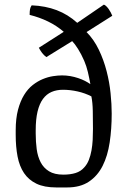

<svg xmlns="http://www.w3.org/2000/svg" viewBox="-20 -801 557 835"><path d="M48.3 -234.4Q48.3 -285.6 58.3 -323.5Q68.4 -361.3 84.7 -387.9Q101.1 -414.6 122.3 -431.2Q143.6 -447.8 166 -457Q188.5 -466.3 210.2 -469.7Q231.9 -473.1 250 -473.1Q268.1 -473.1 285.9 -470Q303.7 -466.8 319.8 -461.4Q335.9 -456.1 349.4 -449.2Q362.8 -442.4 373 -435.1Q368.2 -462.4 362.1 -488Q356 -513.7 346.2 -536.6Q333.5 -565.9 319.1 -588.6Q304.7 -611.3 293.9 -622.1L181.6 -552.7Q170.9 -560.5 163.1 -570.8Q155.3 -581.1 148.9 -593.3L257.3 -662.6Q226.1 -689.5 189 -707.5Q151.9 -725.6 108.9 -736.3Q108.9 -752 110.6 -761Q112.3 -770 117.7 -777.8Q177.7 -775.4 226.6 -756.8Q275.4 -738.3 315.9 -701.7L431.6 -780.8Q436 -779.8 441.7 -774.4Q447.3 -769 452.4 -762Q457.5 -754.9 461.7 -746.8Q465.8 -738.8 468.3 -732.4L356.4 -661.6Q388.7 -628.9 409.9 -584.5Q431.2 -540 443.6 -491.7Q456.1 -443.4 460.9 -395.3Q465.8 -347.2 465.8 -307.1Q465.8 -240.2 457 -181.6Q448.2 -123 426.3 -79.6Q404.3 -36.1 366.7 -11Q329.1 14.2 272 14.2H224.6Q172.4 14.2 138.4 -2.2Q104.5 -18.6 84.5 -48.3Q64.5 -78.1 56.4 -120.4Q48.3 -162.6 48.3 -214.8ZM135.3 -220.2Q135.3 -184.6 139.6 -152.3Q144 -120.1 156.7 -95.5Q169.4 -70.8 193.1 -56.2Q216.8 -41.5 255.4 -41.5Q285.6 -41.5 308.6 -48.6Q331.5 -55.7 346.2 -72.8Q358.9 -86.4 366.5 -105.7Q374 -125 377.9 -147Q381.8 -168.9 383.1 -192.9Q384.3 -216.8 384.3 -240.2Q384.3 -281.7 383.5 -318.6Q382.8 -355.5 377.4 -381.8Q350.1 -396 317.6 -403.3Q285.2 -410.6 253.9 -410.6Q226.1 -410.6 204.1 -401.1Q182.1 -391.6 166.7 -370.6Q151.4 -349.6 143.3 -315.9Q135.3 -282.2 135.3 -234.4Z"/></svg>

Font: Fjord
Style: One
Weight: 400
Designer: Viktoriya Grabowska
Foundry: Viktoriya Grabowska
Version: Version 1.002